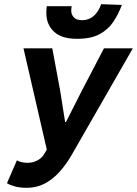

<svg xmlns="http://www.w3.org/2000/svg" viewBox="-20 -882 652 914"><path d="M109.2 12Q74 12 50.3 5.3Q26.7 -1.4 13.1 -9.9L60.4 -118.6Q80.7 -107 111.2 -107Q137.4 -107 158.2 -118.4Q179.1 -129.8 189.2 -146.8L202.8 -169.8L91.8 -651.8H228.9L266.4 -450.2L290 -301H294L369.6 -450.2L474.8 -651.8H612.3L323.6 -148.6Q295.4 -99 262.6 -63Q229.8 -27.1 191.8 -7.6Q153.8 12 109.2 12ZM347.1 -697.2Q272.1 -697.2 236.3 -731.9Q200.5 -766.7 200.5 -819.9Q200.5 -826.7 201 -835.1Q201.5 -843.5 202.5 -852.5H321.1Q320.1 -845.1 319.6 -841Q319.1 -837 319.1 -831.8Q319.1 -812.8 331.4 -799.3Q343.8 -785.8 370.9 -785.8Q402.4 -785.8 425.6 -805.6Q448.7 -825.4 461.7 -862.1L560.2 -858.5Q543.6 -814.1 519 -777.5Q494.3 -740.9 453.6 -719.1Q412.9 -697.2 347.1 -697.2Z"/></svg>

Font: Source Sans 3
Style: Italic
Weight: 200
Italic angle: -11°
Designer: Paul D. Hunt
Foundry: Adobe
Version: Version 3.046;hotconv 1.0.118;makeotfexe 2.5.65603